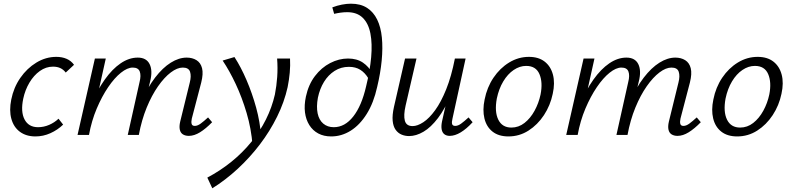

<svg xmlns="http://www.w3.org/2000/svg" viewBox="-20 -731 4294 1040"><path d="M172 8Q122 8 88 -17Q54 -42 41.5 -87.5Q29 -133 41 -192Q54 -257 90 -309Q126 -361 177 -392Q228 -423 285 -423Q316 -423 340.5 -412.5Q365 -402 381 -380L336 -338Q324 -354 307 -362Q290 -370 267 -370Q229 -370 196 -346.5Q163 -323 139.5 -283.5Q116 -244 106 -197Q91 -126 113 -84Q135 -42 186 -42Q217 -42 246 -54.5Q275 -67 297 -88L322 -56Q292 -27 253 -9.5Q214 8 172 8Z M1003 5Q984 5 971 -3Q958 -11 954 -28.5Q950 -46 956 -72L1008 -284Q1017 -319 1009.5 -342Q1002 -365 970 -365Q940 -365 905 -338.5Q870 -312 836 -263.5Q802 -215 774.5 -148Q747 -81 732 0H688Q711 -101 745 -179Q779 -257 820 -310.5Q861 -364 905 -391.5Q949 -419 991 -419Q1022 -419 1044.5 -405Q1067 -391 1074.5 -361.5Q1082 -332 1070 -284L1019 -89Q1015 -71 1018 -60Q1021 -49 1035 -49Q1050 -49 1067 -61.5Q1084 -74 1107 -95L1129 -69Q1095 -34 1063.5 -14.5Q1032 5 1003 5ZM400 0 494 -414H553L461 0ZM422 0Q442 -90 474.5 -166.5Q507 -243 547.5 -300Q588 -357 633.5 -388Q679 -419 726 -419Q773 -419 790.5 -383.5Q808 -348 793 -289L723 0H672L736 -287Q745 -322 737 -343.5Q729 -365 699 -365Q670 -365 635 -337Q600 -309 566 -259Q532 -209 504 -143Q476 -77 462 0Z M1130 289 1103 231Q1173 194 1233 145.5Q1293 97 1340.5 39Q1388 -19 1420.5 -84Q1453 -149 1469 -219Q1478 -265 1481.5 -314Q1485 -363 1481 -414H1551Q1553 -376 1549.5 -337.5Q1546 -299 1538 -259Q1520 -178 1481 -99Q1442 -20 1387.5 51.5Q1333 123 1267.5 183.5Q1202 244 1130 289ZM1348 56Q1341 -34 1316 -118.5Q1291 -203 1257 -275.5Q1223 -348 1186 -403L1250 -422Q1285 -368 1315.5 -297Q1346 -226 1367.5 -148Q1389 -70 1394 8Z M1774 8Q1734 8 1704 -8Q1674 -24 1655.5 -53.5Q1637 -83 1632 -122Q1627 -161 1637 -208Q1651 -273 1686 -319Q1721 -365 1768.5 -389.5Q1816 -414 1865 -414Q1913 -414 1945.5 -392Q1978 -370 1996 -335L1975 -307Q1957 -337 1931.5 -353Q1906 -369 1870 -369Q1827 -369 1792.5 -347Q1758 -325 1735 -287.5Q1712 -250 1702 -202Q1693 -153 1700.5 -117Q1708 -81 1731 -61.5Q1754 -42 1788 -42Q1848 -42 1893.5 -100Q1939 -158 1963 -263Q1984 -348 1990.5 -421Q1997 -494 1986.5 -549Q1976 -604 1945 -634.5Q1914 -665 1861 -665Q1843 -665 1825 -662.5Q1807 -660 1790 -656L1780 -691Q1806 -701 1832 -706Q1858 -711 1881 -711Q1933 -711 1968 -688.5Q2003 -666 2023 -625Q2043 -584 2048.5 -527.5Q2054 -471 2047.5 -403Q2041 -335 2023 -260Q2004 -174 1966.5 -114Q1929 -54 1879.5 -23Q1830 8 1774 8Z M2196 6Q2174 6 2155 -2Q2136 -10 2123 -28Q2110 -46 2107 -76.5Q2104 -107 2114 -152L2174 -414H2236L2177 -159Q2165 -106 2173 -77Q2181 -48 2215 -48Q2241 -48 2273 -69Q2305 -90 2337 -134Q2369 -178 2397 -247.5Q2425 -317 2444 -414H2481Q2457 -302 2424 -222Q2391 -142 2352.5 -91.5Q2314 -41 2274 -17.5Q2234 6 2196 6ZM2416 5Q2399 5 2387.5 -3.5Q2376 -12 2372.5 -29.5Q2369 -47 2374 -72L2451 -414H2502L2431 -89Q2426 -69 2429 -59Q2432 -49 2446 -49Q2461 -49 2478 -61.5Q2495 -74 2518 -95L2540 -69Q2507 -33 2475.5 -14Q2444 5 2416 5Z M2734 8Q2681 8 2648 -18Q2615 -44 2604 -89.5Q2593 -135 2605 -192Q2618 -258 2653 -310Q2688 -362 2738 -392.5Q2788 -423 2845 -423Q2897 -423 2930 -397.5Q2963 -372 2975 -327Q2987 -282 2974 -223Q2961 -160 2926.5 -107.5Q2892 -55 2842.5 -23.5Q2793 8 2734 8ZM2750 -40Q2789 -40 2821 -65Q2853 -90 2875.5 -131Q2898 -172 2908 -219Q2921 -285 2902 -329.5Q2883 -374 2830 -374Q2795 -374 2762.5 -352Q2730 -330 2706 -290Q2682 -250 2671 -197Q2658 -126 2679 -83Q2700 -40 2750 -40Z M3650 5Q3631 5 3618 -3Q3605 -11 3601 -28.5Q3597 -46 3603 -72L3655 -284Q3664 -319 3656.5 -342Q3649 -365 3617 -365Q3587 -365 3552 -338.5Q3517 -312 3483 -263.5Q3449 -215 3421.5 -148Q3394 -81 3379 0H3335Q3358 -101 3392 -179Q3426 -257 3467 -310.5Q3508 -364 3552 -391.5Q3596 -419 3638 -419Q3669 -419 3691.5 -405Q3714 -391 3721.5 -361.5Q3729 -332 3717 -284L3666 -89Q3662 -71 3665 -60Q3668 -49 3682 -49Q3697 -49 3714 -61.5Q3731 -74 3754 -95L3776 -69Q3742 -34 3710.5 -14.5Q3679 5 3650 5ZM3047 0 3141 -414H3200L3108 0ZM3069 0Q3089 -90 3121.5 -166.5Q3154 -243 3194.5 -300Q3235 -357 3280.5 -388Q3326 -419 3373 -419Q3420 -419 3437.5 -383.5Q3455 -348 3440 -289L3370 0H3319L3383 -287Q3392 -322 3384 -343.5Q3376 -365 3346 -365Q3317 -365 3282 -337Q3247 -309 3213 -259Q3179 -209 3151 -143Q3123 -77 3109 0Z M3973 8Q3920 8 3887 -18Q3854 -44 3843 -89.5Q3832 -135 3844 -192Q3857 -258 3892 -310Q3927 -362 3977 -392.5Q4027 -423 4084 -423Q4136 -423 4169 -397.5Q4202 -372 4214 -327Q4226 -282 4213 -223Q4200 -160 4165.5 -107.5Q4131 -55 4081.5 -23.5Q4032 8 3973 8ZM3989 -40Q4028 -40 4060 -65Q4092 -90 4114.5 -131Q4137 -172 4147 -219Q4160 -285 4141 -329.5Q4122 -374 4069 -374Q4034 -374 4001.5 -352Q3969 -330 3945 -290Q3921 -250 3910 -197Q3897 -126 3918 -83Q3939 -40 3989 -40Z"/></svg>

Font: Ysabeau Infant
Style: Italic
Weight: 400
Italic angle: -12°
Designer: Christian Thalmann (Catharsis Fonts)
Version: Version 2.001;gftools[0.9.30]; featfreeze: ss01,ss02,lnum